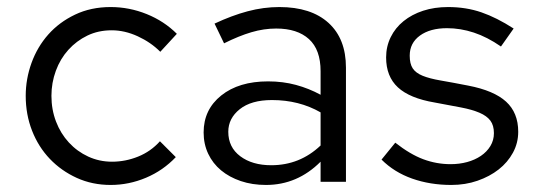

<svg xmlns="http://www.w3.org/2000/svg" viewBox="-20 -516 1527 545"><path d="M298 -57Q336 -57 372 -71.5Q408 -86 434 -115L479 -70Q443 -32 394.5 -11.5Q346 9 294 9Q242 9 198 -11Q154 -31 121.5 -65Q89 -99 71 -145Q53 -191 53 -244Q53 -292 69.5 -337.5Q86 -383 117 -418Q148 -453 193 -474.5Q238 -496 294 -496Q347 -496 396.5 -476Q446 -456 482 -420Q470 -407 458.5 -394.5Q447 -382 435 -369Q408 -396 371 -413Q334 -430 297 -430Q259 -430 228 -415Q197 -400 174 -374.5Q151 -349 138.5 -315Q126 -281 126 -244Q126 -205 139 -171Q152 -137 175.5 -111.5Q199 -86 230.5 -71.5Q262 -57 298 -57Z M735 9Q696 9 663.5 -2Q631 -13 607.5 -32.5Q584 -52 571 -79.5Q558 -107 558 -140Q558 -205 608 -245Q658 -285 741 -285Q783 -285 820 -275Q857 -265 890 -247V-314Q890 -375 857 -405Q824 -435 764 -435Q729 -435 693.5 -424.5Q658 -414 616 -393Q609 -407 602.5 -421Q596 -435 589 -449Q638 -472 683 -484Q728 -496 773 -496Q863 -496 912.5 -451Q962 -406 962 -324V0H890V-57Q824 9 735 9ZM628 -142Q628 -98 662 -72.5Q696 -47 750 -47Q831 -47 890 -103V-197Q829 -232 752 -232Q693 -232 660.5 -206Q628 -180 628 -142Z M1063 -63 1102 -111Q1144 -78 1181.5 -64Q1219 -50 1259 -50Q1284 -50 1306 -56Q1328 -62 1345 -73.5Q1362 -85 1372 -101.5Q1382 -118 1382 -138Q1382 -160 1372 -173.5Q1362 -187 1341 -196Q1320 -205 1288.5 -211Q1257 -217 1214 -225Q1143 -237 1109.5 -268Q1076 -299 1076 -353Q1076 -384 1089 -410.5Q1102 -437 1125.5 -456Q1149 -475 1181 -485.5Q1213 -496 1252 -496Q1303 -496 1346.5 -481Q1390 -466 1438 -435L1402 -384Q1363 -411 1325 -423.5Q1287 -436 1249 -436Q1201 -436 1172 -415Q1143 -394 1143 -358Q1143 -335 1151.5 -322Q1160 -309 1179.5 -301Q1199 -293 1231 -287.5Q1263 -282 1309 -273Q1382 -259 1416.5 -227.5Q1451 -196 1451 -142Q1451 -110 1436 -82.5Q1421 -55 1395.5 -35Q1370 -15 1335.5 -3Q1301 9 1261 9Q1201 9 1150 -9Q1099 -27 1063 -63Z"/></svg>

Font: Rosa Sans Light
Style: Regular
Weight: 300
Designer: Pentagram / MCKL
Foundry: Pentagram / MCKL
Version: Version 1.005;September 16, 2019;FontCreator 11.5.0.2425 64-